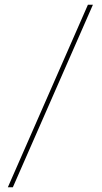

<svg xmlns="http://www.w3.org/2000/svg" viewBox="-20 -760 429 806"><path d="M349 -740H370L34 26H13Z"/></svg>

Font: Murecho Thin
Style: Regular
Weight: 100
Designer: Neil Summerour
Foundry: Positype
Version: Version 1.010